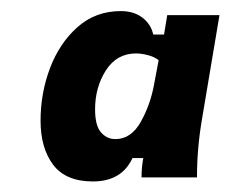

<svg xmlns="http://www.w3.org/2000/svg" viewBox="-20 -678 426 355"><path d="M151.7 -342.5Q101.7 -342.5 78.3 -373.3Q55 -404.2 55 -455Q55 -505.8 72.5 -552.1Q90 -598.3 123.3 -627.9Q156.7 -657.5 203.3 -657.5Q227.5 -657.5 243.3 -645.4Q259.2 -633.3 263.3 -614.2H283.3L289.2 -650H385.8L353.3 -456.7Q344.2 -403.3 344.2 -350H241.7Q241.7 -359.2 242.5 -368.3Q243.3 -377.5 245 -385.8H225Q205 -342.5 151.7 -342.5ZM193.3 -420.8Q222.5 -420.8 240.4 -452.9Q258.3 -485 265 -522.5L273.3 -566.7Q265 -573.3 252.9 -576.2Q240.8 -579.2 231.7 -579.2Q195.8 -579.2 175.8 -547.9Q155.8 -516.7 155.8 -475.8Q155.8 -445.8 166.7 -433.3Q177.5 -420.8 193.3 -420.8Z"/></svg>

Font: Familjen Grotesk
Style: Bold Italic
Weight: 700
Italic angle: -9.46201°
Designer: Anders Wikstroem, Jonas Baeckman, Matilda Gysing, Kristian Moeller
Foundry: Familjen STHLM AB
Version: Version 2.002; ttfautohint (v1.8.4.7-5d5b)